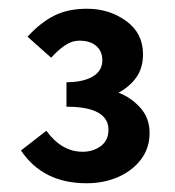

<svg xmlns="http://www.w3.org/2000/svg" viewBox="-20 -774 401 439"><path d="M178 -355Q78 -355 28 -430L86 -475Q121 -427 169 -427Q193 -427 210.5 -440Q228 -453 228 -477Q228 -530 132 -530V-586Q170 -586 192 -599Q214 -612 214 -636Q214 -657 200 -669Q186 -681 162 -681Q144 -681 127.5 -669.5Q111 -658 97 -642L43 -690Q72 -722 103.5 -738Q135 -754 179 -754Q230 -754 268.5 -726Q307 -698 307 -650Q307 -619 292 -597.5Q277 -576 251 -562Q280 -551 301 -527.5Q322 -504 322 -470Q322 -435 302 -409Q282 -383 249.5 -369Q217 -355 178 -355Z"/></svg>

Font: Narnoor
Style: Bold
Weight: 700
Designer: S. Sridhar Murthy
Foundry: SIL International
Version: Version 3.000